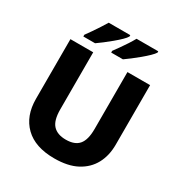

<svg xmlns="http://www.w3.org/2000/svg" viewBox="-212 -1084 1180 1248"><g transform="rotate(30 378.0 -460.5)"><path d="M677 -267Q677 -185 643.5 -123Q610 -61 543.5 -25.5Q477 10 375 10Q231 10 155 -64Q79 -138 79 -266V-714H250V-285Q250 -203 282.5 -168Q315 -133 379 -133Q446 -133 476.5 -169.5Q507 -206 507 -286V-714H677ZM613 -921Q605 -908 584.5 -888Q564 -868 537.5 -846Q511 -824 485 -804Q459 -784 440 -771H352V-784Q366 -803 384.5 -829Q403 -855 420.5 -882Q438 -909 450 -931H613ZM403 -921Q396 -908 375.5 -888Q355 -868 328.5 -846Q302 -824 276 -804Q250 -784 231 -771H143V-784Q157 -803 175 -829Q193 -855 210.5 -882Q228 -909 241 -931H403Z"/></g></svg>

Font: Noto Sans Gurmukhi UI ExtraBold
Style: Regular
Weight: 800
Designer: Jelle Bosma - Monotype Design Team
Foundry: Monotype Imaging Inc.
Version: Version 2.004; ttfautohint (v1.8.4.7-5d5b)